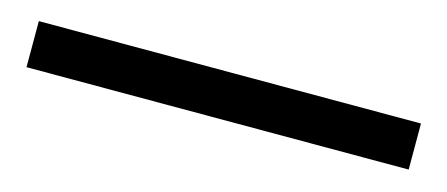

<svg xmlns="http://www.w3.org/2000/svg" viewBox="-24 -0 549 236"><g transform="rotate(15 251.0 117.5)"><path d="M7.8 87.9H494.1V146.5H7.8Z"/></g></svg>

Font: Reddit Sans Vanilla
Style: Regular
Weight: 400
Designer: Stephen Hutchings
Foundry: Reddit
Version: Version 1.013